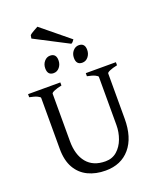

<svg xmlns="http://www.w3.org/2000/svg" viewBox="-179 -1107 1013 1229"><g transform="rotate(-20 327.0 -492.5)"><path d="M325.2 14.6Q258.3 14.6 206.3 -10.3Q154.3 -35.2 124.8 -86.4Q95.2 -137.7 95.2 -216.8V-564Q95.2 -569.8 77.4 -578.6Q59.6 -587.4 24.4 -594.2V-615.2H244.1V-594.2Q211.4 -587.4 192.4 -579.1Q173.3 -570.8 173.3 -564V-241.2Q173.3 -147.5 217 -94.5Q260.7 -41.5 344.2 -41.5Q390.6 -41.5 422.9 -69.8Q455.1 -98.1 471.7 -142.8Q488.3 -187.5 488.3 -235.8V-564Q488.3 -569.8 470.5 -578.6Q452.6 -587.4 417.5 -594.2V-615.2H622.6V-594.2Q589.8 -587.4 570.8 -579.1Q551.8 -570.8 551.8 -564V-255.9Q551.8 -127.9 491.2 -56.6Q430.7 14.6 325.2 14.6ZM420.4 -685.5Q379.4 -685.5 379.4 -732.4Q379.4 -760.3 396 -779.5Q412.6 -798.8 435.5 -798.8Q477.1 -798.8 477.1 -752.4Q477.1 -725.1 460.9 -705.3Q444.8 -685.5 420.4 -685.5ZM225.1 -685.5Q184.1 -685.5 184.1 -732.4Q184.1 -760.3 200.7 -779.5Q217.3 -798.8 240.2 -798.8Q281.7 -798.8 281.7 -752.4Q281.7 -725.1 265.6 -705.3Q249.5 -685.5 225.1 -685.5ZM395 -823.7 166 -942.4 169.9 -964.4Q177.2 -972.2 197.3 -983.4Q217.3 -994.6 228 -1000.5L417 -845.7Q410.2 -836.4 406.7 -832Q403.3 -827.6 395 -823.7Z"/></g></svg>

Font: David Libre
Style: Regular
Weight: 400
Designer: Ismar David, J. Victor Gaultney, Annie Olsen and Meir Sadan
Foundry: Monotype Imaging Inc. & SIL International
Version: Version 1.100; ttfautohint (v1.8.4.7-5d5b)